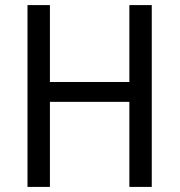

<svg xmlns="http://www.w3.org/2000/svg" viewBox="-20 -734 705 754"><path d="M576 0V-714H488V-412H176V-714H88V0H176V-334H488V0Z"/></svg>

Font: Noto Sans Lao SemiCondensed
Style: Regular
Weight: 400
Width: 4
Designer: Monotype Design Team
Foundry: Monotype Imaging Inc.
Version: Version 2.003